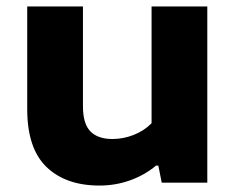

<svg xmlns="http://www.w3.org/2000/svg" viewBox="-20 -567 734 596"><path d="M64.5 -228V-547H237.5V-237Q237.5 -182.5 260.8 -159Q284 -135.5 329 -135.5Q362.5 -135.5 395 -148.2Q427.5 -161 450.5 -184.5V-547H623.5V0H482L471.5 -53H464.5Q428.5 -23 383.2 -7Q338 9 289 9Q184 9 124.2 -48.8Q64.5 -106.5 64.5 -228Z"/></svg>

Font: Encode Sans Expanded
Style: Bold
Weight: 700
Width: 7
Designer: Multiple Designers
Foundry: Impallari Type
Version: Version 2.000